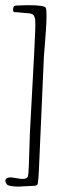

<svg xmlns="http://www.w3.org/2000/svg" viewBox="-57 -625 257 721"><path d="M107.9 -414.1Q96.2 -159.7 91.3 -36.6Q88.9 34.2 85.4 61Q85 64.9 83.7 67.4Q82.5 69.8 79.6 71Q76.7 72.3 74.7 72.5Q72.8 72.8 67.1 73Q61.5 73.2 59.6 73.2Q20.5 75.7 13.7 75.7Q-23.4 75.7 -31.2 67.4Q-36.1 62 -36.6 56.6Q-37.6 50.8 -33.7 46.4Q-29.8 42 -21 41.5Q-20.5 41.5 -19.8 41.3Q-19 41 -18.6 41Q-13.2 41 3.7 43.9Q20.5 46.9 28.3 46.9Q44.4 46.9 47.9 37.1Q49.8 31.7 51.3 -2.2Q52.7 -36.1 53.7 -76.4Q54.7 -116.7 55.2 -124.5Q57.1 -166.5 64.7 -301.3Q72.3 -436 75.2 -509.3Q75.7 -518.6 75.7 -533.2Q75.7 -548.3 74.7 -553.7Q74.2 -557.1 72.3 -562Q70.3 -566.9 67.4 -569.6Q64.5 -572.3 58.8 -573.7Q53.2 -575.2 47.9 -575.4Q42.5 -575.7 31.7 -576.7Q21 -577.6 12.2 -578.6Q8.3 -579.1 3.9 -579.1Q-0.5 -579.1 -2 -579.1Q-3.4 -579.1 -5.1 -580.1Q-6.8 -581.1 -7.3 -583.3Q-7.8 -585.4 -7.8 -589.4Q-7.8 -593.8 -6.8 -596.4Q-5.9 -599.1 -5.1 -600.8Q-4.4 -602.5 -1 -603.3Q2.4 -604 3.7 -604.2Q4.9 -604.5 10 -604.5Q15.1 -604.5 16.6 -604.5Q17.1 -604.5 28.8 -605Q40.5 -605.5 49.8 -605.5Q111.3 -605.5 115.2 -595.2Q117.7 -588.4 117.7 -565.4Q117.7 -544.4 115.5 -511.7Q113.3 -479 110.8 -449.5Q108.4 -419.9 107.9 -414.1Z"/></svg>

Font: Sintesa 3
Style: 3
Weight: 400
Version: Version 001.000